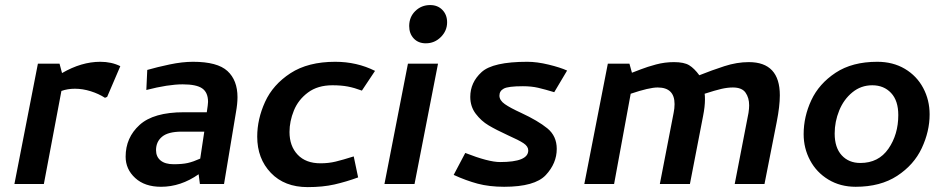

<svg xmlns="http://www.w3.org/2000/svg" viewBox="-20 -734 3766 766"><path d="M131.2 -480 37.5 0H155L225 -371.2Q250 -380 278.8 -380Q310 -380 341.9 -370Q373.8 -360 398.8 -343.8L407.5 -347.5L460 -470Q425 -487.5 380 -487.5Q305 -487.5 227.5 -442.5L217.5 -480Z M567.5 -455 563.8 -375Q651.2 -397.5 708.8 -397.5Q763.8 -397.5 786.9 -381.2Q810 -365 810 -327.5Q810 -318.8 805 -286.2H713.8Q592.5 -286.2 536.9 -235.6Q481.2 -185 481.2 -108.8Q481.2 -58.8 519.4 -23.8Q557.5 11.2 622.5 11.2Q701.2 11.2 772.5 -38.8L777.5 0H873.8L921.2 -285Q927.5 -320 927.5 -346.2Q927.5 -413.8 887.5 -450.6Q847.5 -487.5 750 -487.5Q707.5 -487.5 656.9 -476.9Q606.2 -466.2 567.5 -455ZM672.5 -78.8Q638.8 -78.8 620.6 -93.8Q602.5 -108.8 602.5 -135Q602.5 -168.8 626.9 -188.8Q651.2 -208.8 705 -208.8H795L778.8 -101.2Q751.2 -88.8 729.4 -83.8Q707.5 -78.8 672.5 -78.8Z M1423.8 -372.5 1476.2 -451.2Q1403.8 -487.5 1317.5 -487.5Q1208.8 -487.5 1138.8 -441.9Q1068.8 -396.2 1037.5 -327.5Q1006.2 -258.8 1006.2 -188.8Q1006.2 -101.2 1060.6 -44.4Q1115 12.5 1207.5 12.5Q1267.5 12.5 1314.4 1.9Q1361.2 -8.8 1408.8 -26.2L1391.2 -110Q1347.5 -96.2 1319.4 -89.4Q1291.2 -82.5 1258.8 -82.5Q1200 -82.5 1167.5 -116.9Q1135 -151.2 1135 -207.5Q1135 -250 1152.5 -293.1Q1170 -336.2 1208.8 -365Q1247.5 -393.8 1306.2 -393.8Q1341.2 -393.8 1367.5 -388.8Q1393.8 -383.8 1423.8 -372.5Z M1513.8 0ZM1513.8 0H1633.8L1727.5 -480H1607.5ZM1612.5 -630Q1612.5 -666.2 1636.9 -690Q1661.2 -713.8 1696.2 -713.8Q1726.2 -713.8 1745 -694.4Q1763.8 -675 1763.8 -645Q1763.8 -611.2 1738.8 -586.2Q1713.8 -561.2 1678.8 -561.2Q1648.8 -561.2 1630.6 -580.6Q1612.5 -600 1612.5 -630Z M1991.2 11.2Q2113.8 11.2 2157.5 -35.6Q2201.2 -82.5 2201.2 -140Q2201.2 -191.2 2163.8 -221.9Q2126.2 -252.5 2058.8 -283.8Q2015 -303.8 1993.8 -318.8Q1972.5 -333.8 1972.5 -352.5Q1972.5 -371.2 1990 -380.6Q2007.5 -390 2066.2 -390Q2100 -390 2126.9 -383.8Q2153.8 -377.5 2191.2 -366.2L2242.5 -452.5Q2215 -465 2168.8 -476.2Q2122.5 -487.5 2083.8 -487.5Q1946.2 -487.5 1901.2 -446.2Q1856.2 -405 1856.2 -347.5Q1856.2 -308.8 1878.1 -280Q1900 -251.2 1929.4 -233.8Q1958.8 -216.2 2007.5 -193.8Q2050 -175 2068.8 -162.5Q2087.5 -150 2087.5 -133.8Q2087.5 -87.5 1975 -87.5Q1928.8 -87.5 1836.2 -123.8L1790 -36.2Q1838.8 -13.8 1885.6 -1.2Q1932.5 11.2 1991.2 11.2Z M2405 -480 2311.2 0H2430L2496.2 -360Q2570 -385 2603.8 -385Q2671.2 -385 2671.2 -318.8Q2671.2 -301.2 2667.5 -283.8L2612.5 0H2732.5L2785 -271.2Q2792.5 -308.8 2792.5 -337.5Q2792.5 -352.5 2791.2 -360Q2833.8 -373.8 2858.1 -379.4Q2882.5 -385 2903.8 -385Q2940 -385 2954.4 -364.4Q2968.8 -343.8 2968.8 -313.8Q2968.8 -301.2 2966.2 -283.8L2911.2 0H3030L3078.8 -247.5Q3091.2 -310 3091.2 -353.8Q3091.2 -486.2 2967.5 -486.2Q2920 -486.2 2870 -470Q2820 -453.8 2770 -433.8Q2750 -461.2 2729.4 -473.8Q2708.8 -486.2 2668.8 -486.2Q2632.5 -486.2 2597.5 -476.9Q2562.5 -467.5 2536.9 -457.5Q2511.2 -447.5 2501.2 -443.8L2491.2 -480Z M3688.8 -277.5Q3688.8 -335 3663.1 -383.1Q3637.5 -431.2 3590 -459.4Q3542.5 -487.5 3480 -487.5Q3380 -487.5 3313.8 -443.8Q3247.5 -400 3216.9 -334.4Q3186.2 -268.8 3186.2 -198.8Q3186.2 -142.5 3211.9 -94.4Q3237.5 -46.2 3285 -17.5Q3332.5 11.2 3393.8 11.2Q3492.5 11.2 3559.4 -32.5Q3626.2 -76.2 3657.5 -143.1Q3688.8 -210 3688.8 -277.5ZM3563.8 -275Q3563.8 -197.5 3524.4 -140.6Q3485 -83.8 3412.5 -83.8Q3366.2 -83.8 3338.1 -114.4Q3310 -145 3310 -201.2Q3310 -248.8 3328.1 -293.1Q3346.2 -337.5 3380.6 -365.6Q3415 -393.8 3460 -393.8Q3506.2 -393.8 3535 -363.1Q3563.8 -332.5 3563.8 -275Z"/></svg>

Font: Cambay
Style: Bold Italic
Weight: 700
Italic angle: -11°
Designer: Pooja Saxena
Foundry: Pooja Saxena
Version: Version 1.006;PS 001.006;hotconv 1.0.70;makeotf.lib2.5.58329